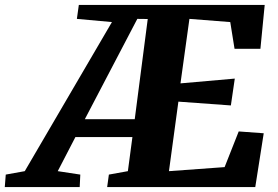

<svg xmlns="http://www.w3.org/2000/svg" viewBox="-120 -763 1132 783"><path d="M-100.5 0 -96.5 -51 -19 -65 336.5 -673 193.5 -686 201.5 -743H959.5L942 -564H836.5L819 -673L652.5 -686L616 -423L837.5 -442.5L821.5 -333L607.5 -348.5L569 -65L796 -81.5L853.5 -227L955.5 -219.5L921 0H317L324 -51L401.5 -65L420 -204H187.5L115.5 -65L207.5 -51L205 0ZM226 -277H429.5L482.5 -685.5L440 -686Z"/></svg>

Font: Merriweather 20pt Black
Style: Italic
Weight: 900
Italic angle: -7.8°
Version: Version 2.101